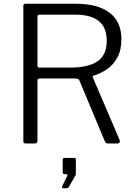

<svg xmlns="http://www.w3.org/2000/svg" viewBox="-20 -762 729 1020"><path d="M616 -17Q618 -11 615 -5.5Q612 0 606 0H551Q542 0 537 -11L402 -334Q398 -345 380 -345H191Q184 -345 181.5 -342Q179 -339 179 -334V-14Q179 0 166 0H117Q109 0 106.5 -3Q104 -6 104 -12V-730Q104 -742 115 -742H385Q499 -742 562 -694.5Q625 -647 625 -553Q625 -495 603 -455.5Q581 -416 546.5 -393Q512 -370 477 -360Q470 -359 473 -351L616 -17ZM354 -403Q450 -403 498.5 -436.5Q547 -470 547 -545Q547 -616 505 -650Q463 -684 382 -684H192Q179 -684 179 -675V-414Q179 -403 188 -403H354ZM315 238Q312 238 310.5 234.5Q309 231 310 228L336 175Q339 169 338 166Q337 163 332 163H323Q313 163 313 152V87Q313 77 322 77H375Q383 77 383 85V163Q383 164 382 166.5Q381 169 381 170L346 230Q344 235 340.5 236.5Q337 238 329 238Z"/></svg>

Font: Libre Franklin Light
Style: Regular
Weight: 300
Designer: Pablo Impallari, Rodrigo Fuenzalida, Nhung Nguyen
Foundry: Impallari Type
Version: Version 3.000